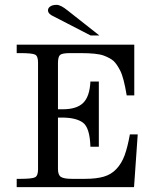

<svg xmlns="http://www.w3.org/2000/svg" viewBox="-20 -771 587 791"><path d="M547.4 -217.3 532.2 0H48.8V-34.2H63.5Q112.8 -34.2 124.8 -40.8Q136.7 -47.4 136.7 -73.2V-513.7Q136.7 -539.6 124.8 -545.9Q112.8 -552.2 63.5 -552.2H48.8V-586.9H533.2V-377.9H502Q489.7 -452.1 475.3 -480Q460.9 -507.8 447.8 -519.8Q434.6 -531.7 407.5 -542Q380.4 -552.2 311 -552.2H269Q236.8 -552.2 227.8 -544.9Q218.8 -537.6 218.8 -510.7V-320.8H238.3Q296.4 -320.8 323 -347.4Q349.6 -374 352.5 -435.1H387.2V-166.5H352.5Q350.1 -245.1 321.5 -265.9Q293 -286.6 235.4 -286.6H218.8V-74.7Q218.8 -49.8 231.2 -42Q243.7 -34.2 276.4 -34.2H329.6Q376.5 -34.2 407.5 -43.2Q438.5 -52.2 459.7 -75Q481 -97.7 493.2 -130.6Q505.4 -163.6 515.1 -217.3ZM389.2 -625H353L201.7 -703.1Q177.7 -713.4 177.7 -728.5Q177.7 -738.3 187.3 -744.6Q196.8 -751 213.4 -751Q230 -751 257.8 -728.5Z"/></svg>

Font: RIT Rachana
Style: Regular
Weight: 400
Designer: Hussain KH
Version: 1.4.7